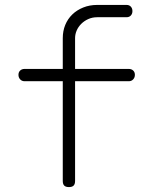

<svg xmlns="http://www.w3.org/2000/svg" viewBox="-20 -750 640 780"><path d="M503 -420H285V-15Q285 -2 279 4Q273 10 260 10Q247 10 241 4Q235 -2 235 -15V-420H80Q69 -420 62 -427.5Q55 -435 55 -446Q55 -457 62 -463.5Q69 -470 80 -470H235V-595Q235 -624 245 -648.5Q255 -673 273.5 -691Q292 -709 318 -719.5Q344 -730 375 -730H494Q505 -730 511.5 -723Q518 -716 518 -705Q518 -694 511.5 -687Q505 -680 494 -680H375Q355 -680 338.5 -672.5Q322 -665 310 -653Q298 -641 291.5 -626Q285 -611 285 -595V-470H503Q514 -470 521 -463.5Q528 -457 528 -446Q528 -435 521 -427.5Q514 -420 503 -420Z"/></svg>

Font: Maple Mono NL Thin
Style: Regular
Weight: 250
Monospace: yes
Designer: subframe7536
Version: Version 7.000